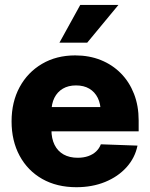

<svg xmlns="http://www.w3.org/2000/svg" viewBox="-20 -762 618 793"><path d="M295.4 11.2Q214.8 11.2 154.5 -22.9Q94.2 -57.1 61 -118.7Q27.8 -180.2 27.8 -260.7Q27.8 -340.8 61 -402.1Q94.2 -463.4 153.6 -498.3Q212.9 -533.2 290.5 -533.2Q348.6 -533.2 396.5 -513.9Q444.3 -494.6 479.2 -459.2Q514.2 -423.8 533.4 -374.5Q552.7 -325.2 552.7 -264.6V-219.7H83.5V-319.8H473.1L396 -298.8Q396 -333 383.8 -357.7Q371.6 -382.3 348.9 -395.8Q326.2 -409.2 293.9 -409.2Q262.2 -409.2 239.5 -395.8Q216.8 -382.3 204.6 -357.9Q192.4 -333.5 192.4 -299.3V-226.1Q192.4 -189.9 205.3 -163.8Q218.3 -137.7 242.7 -124Q267.1 -110.4 300.8 -110.4Q325.2 -110.4 344.5 -117.2Q363.8 -124 377 -136.5Q390.1 -148.9 396.5 -166L547.9 -160.6Q537.6 -109.9 502.4 -71Q467.3 -32.2 414.1 -10.5Q360.8 11.2 295.4 11.2ZM225.6 -585.9 311.5 -741.7H469.2L340.3 -585.9Z"/></svg>

Font: Inter 28pt ExtraBold
Style: Regular
Weight: 800
Designer: Rasmus Andersson
Foundry: rsms
Version: Version 4.001;git-66647c0bb